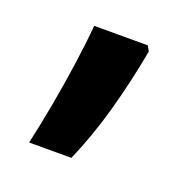

<svg xmlns="http://www.w3.org/2000/svg" viewBox="-63 -185 370 380"><g transform="rotate(20 122.0 4.5)"><path d="M195 -115Q182 -45 164.5 17.5Q147 80 123 135H34Q43 95 51.5 48.5Q60 2 66.5 -44Q73 -90 76 -126H189Z"/></g></svg>

Font: Noto Sans Lao Looped UI ExCd SmBd
Style: Regular
Weight: 600
Width: 2
Designer: Mark Frömberg, Ben Mitchell
Foundry: The Fontpad Ltd
Version: Version 1.001